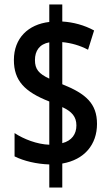

<svg xmlns="http://www.w3.org/2000/svg" viewBox="-20 -779 494 857"><path d="M200 -45V58H258V-49C357 -66 413 -134 413 -226C413 -317 363 -361 258 -403V-591C299 -587 337 -576 373 -557L400 -643C356 -667 307 -680 258 -683V-759H200V-681C106 -670 42 -609 42 -511C42 -419 90 -369 200 -326V-133C145 -135 86 -158 45 -185V-81C87 -60 143 -47 200 -45ZM200 -590V-428C153 -450 136 -470 136 -511C136 -552 156 -582 200 -590ZM258 -140V-301C301 -281 321 -258 321 -219C321 -181 301 -151 258 -140Z"/></svg>

Font: Noto Sans Myanmar ExtraCondensed SemiBold
Style: Regular
Weight: 600
Width: 2
Designer: Monotype Design Team
Foundry: Monotype Imaging Inc.
Version: Version 2.107